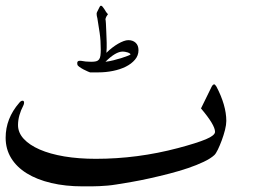

<svg xmlns="http://www.w3.org/2000/svg" viewBox="-20 -701 905 681"><path d="M442.9 -507.8Q442.9 -509.8 439.9 -511.7Q437 -513.7 432.6 -515.1Q428.2 -516.6 423.6 -517.3Q418.9 -518.1 415.5 -518.1Q390.1 -518.1 354 -481.9Q367.2 -483.4 382.8 -487.3Q398.4 -491.2 411.6 -495.4Q424.8 -499.5 433.8 -503.2Q442.9 -506.8 442.9 -507.8ZM471.2 -522.9Q471.2 -503.9 458.7 -489.3Q446.3 -474.6 426.3 -464.6Q406.2 -454.6 380.9 -449.5Q355.5 -444.3 329.1 -444.3H299.3Q298.8 -444.3 291.7 -447.3Q284.7 -450.2 276.4 -454.6Q268.1 -459 261.2 -463.9Q254.4 -468.8 254.4 -472.7Q253.9 -473.6 253.9 -477.1Q253.9 -485.4 262.7 -485.4H266.6Q283.7 -481.9 303.2 -481.9Q314.5 -481.9 321 -483.6Q327.6 -485.4 331.3 -490.2Q335 -495.1 336.2 -503.7Q337.4 -512.2 337.4 -525.4Q337.4 -557.6 333.5 -584.2Q329.6 -610.8 325.2 -637.2V-636.7Q322.8 -645.5 322.8 -650.9Q322.8 -652.3 322.8 -653.8Q322.8 -655.3 323.7 -656.2H323.2L332.5 -674.8Q333.5 -676.8 334.7 -678.7Q335.9 -680.7 338.4 -680.7Q340.8 -680.7 343.8 -677.2Q346.7 -673.8 349.6 -669.4Q352.5 -665 354.5 -661.6Q356.4 -658.2 356.4 -658.2Q358.9 -655.8 360.4 -653.8Q361.8 -651.9 362.8 -649.9Q355.5 -641.6 354 -632.8Q355 -629.9 355.7 -617.2Q356.4 -604.5 356.9 -590.3Q357.4 -576.2 357.9 -564Q358.4 -551.8 358.4 -549.3Q358.4 -540.5 358.4 -531.2Q358.4 -522 357.4 -513.7Q367.2 -523.4 377.9 -531.7Q388.7 -540 398.9 -545.9Q409.2 -551.8 418.5 -555.2Q427.7 -558.6 435.1 -558.6Q451.2 -558.6 461.2 -549.3Q471.2 -540 471.2 -522.9ZM782.7 -272Q782.7 -258.8 778.1 -240.2Q773.4 -221.7 766.6 -203.4Q759.8 -185.1 752.7 -170.4Q745.6 -155.8 740.2 -150.9Q727.1 -138.7 702.4 -127Q677.7 -115.2 646.7 -104.7Q615.7 -94.2 580.8 -85.2Q545.9 -76.2 511.7 -68.6Q477.5 -61 447 -55.7Q416.5 -50.3 394 -46.9Q376 -43.9 361.3 -42.7Q346.7 -41.5 332.8 -40.8Q318.8 -40 304.7 -40Q290.5 -40 273.4 -40Q211.9 -40 161.4 -52Q110.8 -64 75 -86.2Q39.1 -108.4 19.5 -140.4Q0 -172.4 0 -212.4Q0 -280.8 48.3 -336.4Q54.2 -343.8 60.1 -343.8Q65.4 -343.8 65.4 -336.4Q65.4 -332 62.5 -326.2Q53.7 -309.6 48.8 -292Q43.9 -274.4 43.9 -257.3Q43.9 -230.5 64.2 -208.5Q84.5 -186.5 120.8 -170.7Q157.2 -154.8 208 -146.2Q258.8 -137.7 319.8 -137.7Q467.8 -137.7 611.3 -175.8Q677.7 -193.4 710.2 -207Q742.7 -220.7 742.7 -233.4Q742.7 -257.8 692.9 -316.4L730.5 -393.1Q734.4 -400.9 739.3 -401.9Q742.7 -401.9 747.6 -394Q764.6 -361.8 773.7 -330.8Q782.7 -299.8 782.7 -272Z"/></svg>

Font: XB Zar
Style: Regular
Weight: 400
Designer: Behnam
Foundry: Irmug
Version: Version 8.005 2009